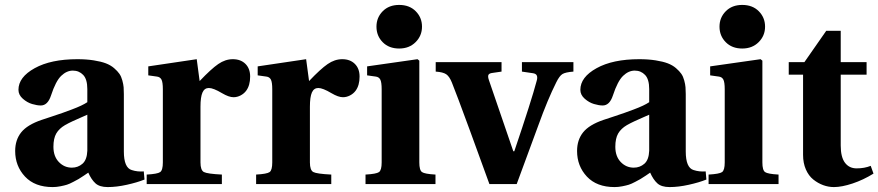

<svg xmlns="http://www.w3.org/2000/svg" viewBox="-20 -740 3532 772"><path d="M194.8 -149.9Q194.8 -111.3 216.6 -88.6Q238.3 -65.9 269 -65.9Q293.5 -65.9 311.5 -81.5Q329.6 -97.2 331.1 -133.8V-278.8Q323.7 -275.4 305.7 -267.6Q287.6 -259.8 271.2 -252.2Q254.9 -244.6 241.2 -236.8Q217.8 -223.1 206.3 -203.4Q194.8 -183.6 194.8 -149.9ZM41 -132.8Q41 -177.7 65.4 -208Q89.8 -238.3 147 -257.8Q156.2 -260.7 186.3 -270.8Q216.3 -280.8 231 -285.9Q245.6 -291 268.3 -299.6Q291 -308.1 305.9 -315.2Q320.8 -322.3 331.1 -329.1V-381.8Q331.1 -421.4 314.5 -438.7Q297.9 -456.1 272.9 -456.1Q248 -456.1 226.1 -435.1Q204.1 -414.1 185.1 -356Q171.9 -315.9 144 -315.9Q128.9 -315.9 109.1 -321.8Q89.4 -327.6 71.8 -343Q54.2 -358.4 54.2 -378.9Q54.2 -429.7 119.4 -465.8Q184.6 -502 291 -502Q327.6 -502 356.9 -497.3Q386.2 -492.7 405.5 -485.4Q424.8 -478 438.7 -466.1Q452.6 -454.1 460.2 -443.1Q467.8 -432.1 471.9 -416.5Q476.1 -400.9 477.1 -389.2Q478 -377.4 478 -361.8V-130.9Q478 -65.4 509.8 -56.2Q532.2 -48.8 558.1 -50.8L561 -18.1Q531.7 -6.3 490.2 2.9Q448.7 12.2 413.1 12.2Q380.4 12.2 363.8 -2.9Q347.2 -18.1 335 -45.9Q334 -44.9 317.4 -33.9Q300.8 -22.9 295.7 -20Q290.5 -17.1 274.9 -8.8Q259.3 -0.5 249 2.7Q238.8 5.9 222.9 9Q207 12.2 191.9 12.2Q120.1 12.2 80.6 -30Q41 -72.3 41 -132.8Z M569.8 0V-38.1Q613.3 -40.5 624 -48.1Q634.8 -55.7 634.8 -86.9V-380.9Q634.8 -409.7 629.2 -420.2Q623.5 -430.7 610.8 -432.1L576.2 -437V-473.1L771 -502L782.7 -414.1Q829.1 -462.9 857.4 -482.4Q885.7 -502 916 -502Q947.8 -502 966.8 -483.2Q985.8 -464.4 985.8 -432.1Q985.8 -396.5 969.7 -375Q960.9 -363.3 947.3 -356.2Q933.6 -349.1 918.9 -349.1Q900.4 -349.1 873 -365.2Q837.9 -386.2 819.8 -386.2Q802.2 -386.2 794.2 -368.2Q786.1 -350.1 786.1 -311V-86.9Q786.1 -55.7 799.8 -48.3Q813.5 -41 872.1 -38.1V0Z M1009.8 0V-38.1Q1053.2 -40.5 1064 -48.1Q1074.7 -55.7 1074.7 -86.9V-380.9Q1074.7 -409.7 1069.1 -420.2Q1063.5 -430.7 1050.8 -432.1L1016.1 -437V-473.1L1210.9 -502L1222.7 -414.1Q1269 -462.9 1297.4 -482.4Q1325.7 -502 1356 -502Q1387.7 -502 1406.7 -483.2Q1425.8 -464.4 1425.8 -432.1Q1425.8 -396.5 1409.7 -375Q1400.9 -363.3 1387.2 -356.2Q1373.5 -349.1 1358.9 -349.1Q1340.3 -349.1 1313 -365.2Q1277.8 -386.2 1259.8 -386.2Q1242.2 -386.2 1234.1 -368.2Q1226.1 -350.1 1226.1 -311V-86.9Q1226.1 -55.7 1239.7 -48.3Q1253.4 -41 1312 -38.1V0Z M1449.7 0V-38.1Q1493.2 -40.5 1503.9 -48.1Q1514.6 -55.7 1514.6 -86.9V-380.9Q1514.6 -409.7 1509 -420.2Q1503.4 -430.7 1490.7 -432.1L1456.1 -437V-473.1L1658.7 -502L1666 -496.1V-86.9Q1666 -55.7 1676.8 -48.1Q1687.5 -40.5 1731 -38.1V0ZM1493.7 -632.8Q1493.7 -669.4 1518.8 -694.8Q1543.9 -720.2 1585 -720.2Q1626.5 -720.2 1651.6 -694.8Q1676.8 -669.4 1676.8 -632.8Q1676.8 -596.2 1651.1 -570.6Q1625.5 -544.9 1585 -544.9Q1543.9 -544.9 1518.8 -570.3Q1493.7 -595.7 1493.7 -632.8Z M1731.9 -452.1V-490.2H1996.6V-452.1L1960 -446.8Q1946.8 -445.3 1943.8 -438.7Q1940.9 -432.1 1945.8 -418L2043.9 -131.8H2047.9Q2117.2 -336.4 2137.7 -414.1Q2142.1 -428.2 2138.4 -436.3Q2134.8 -444.3 2121.6 -445.8L2078.6 -452.1V-490.2H2285.6V-452.1Q2253.9 -449.7 2241.7 -442.4Q2229.5 -435.1 2216.8 -409.2Q2182.1 -340.3 2144.5 -235.8L2057.6 0H1947.8L1869.6 -214.8Q1814 -366.2 1796.9 -408.2Q1787.1 -432.6 1774.2 -441.4Q1761.2 -450.2 1731.9 -452.1Z M2454.1 -149.9Q2454.1 -111.3 2475.8 -88.6Q2497.6 -65.9 2528.3 -65.9Q2552.7 -65.9 2570.8 -81.5Q2588.9 -97.2 2590.3 -133.8V-278.8Q2583 -275.4 2564.9 -267.6Q2546.9 -259.8 2530.5 -252.2Q2514.2 -244.6 2500.5 -236.8Q2477.1 -223.1 2465.6 -203.4Q2454.1 -183.6 2454.1 -149.9ZM2300.3 -132.8Q2300.3 -177.7 2324.7 -208Q2349.1 -238.3 2406.2 -257.8Q2415.5 -260.7 2445.6 -270.8Q2475.6 -280.8 2490.2 -285.9Q2504.9 -291 2527.6 -299.6Q2550.3 -308.1 2565.2 -315.2Q2580.1 -322.3 2590.3 -329.1V-381.8Q2590.3 -421.4 2573.7 -438.7Q2557.1 -456.1 2532.2 -456.1Q2507.3 -456.1 2485.4 -435.1Q2463.4 -414.1 2444.3 -356Q2431.2 -315.9 2403.3 -315.9Q2388.2 -315.9 2368.4 -321.8Q2348.6 -327.6 2331.1 -343Q2313.5 -358.4 2313.5 -378.9Q2313.5 -429.7 2378.7 -465.8Q2443.8 -502 2550.3 -502Q2586.9 -502 2616.2 -497.3Q2645.5 -492.7 2664.8 -485.4Q2684.1 -478 2698 -466.1Q2711.9 -454.1 2719.5 -443.1Q2727.1 -432.1 2731.2 -416.5Q2735.4 -400.9 2736.3 -389.2Q2737.3 -377.4 2737.3 -361.8V-130.9Q2737.3 -65.4 2769 -56.2Q2791.5 -48.8 2817.4 -50.8L2820.3 -18.1Q2791 -6.3 2749.5 2.9Q2708 12.2 2672.4 12.2Q2639.6 12.2 2623 -2.9Q2606.4 -18.1 2594.2 -45.9Q2593.3 -44.9 2576.7 -33.9Q2560.1 -22.9 2554.9 -20Q2549.8 -17.1 2534.2 -8.8Q2518.6 -0.5 2508.3 2.7Q2498 5.9 2482.2 9Q2466.3 12.2 2451.2 12.2Q2379.4 12.2 2339.8 -30Q2300.3 -72.3 2300.3 -132.8Z M2829.1 0V-38.1Q2872.6 -40.5 2883.3 -48.1Q2894 -55.7 2894 -86.9V-380.9Q2894 -409.7 2888.4 -420.2Q2882.8 -430.7 2870.1 -432.1L2835.4 -437V-473.1L3038.1 -502L3045.4 -496.1V-86.9Q3045.4 -55.7 3056.2 -48.1Q3066.9 -40.5 3110.4 -38.1V0ZM2873 -632.8Q2873 -669.4 2898.2 -694.8Q2923.3 -720.2 2964.4 -720.2Q3005.9 -720.2 3031 -694.8Q3056.2 -669.4 3056.2 -632.8Q3056.2 -596.2 3030.5 -570.6Q3004.9 -544.9 2964.4 -544.9Q2923.3 -544.9 2898.2 -570.3Q2873 -595.7 2873 -632.8Z M3151.4 -439.9V-490.2H3214.4L3302.2 -616.2H3360.4V-490.2H3464.4V-439.9H3360.4V-154.8Q3360.4 -108.4 3377.4 -85.7Q3394.5 -63 3424.3 -63Q3456.1 -63 3481 -73.2L3492.2 -42Q3451.2 -16.6 3408 -2.2Q3364.7 12.2 3333 12.2Q3311 12.2 3289.8 4.4Q3268.6 -3.4 3250 -18.3Q3231.4 -33.2 3220.2 -58.8Q3209 -84.5 3209 -117.2V-439.9Z"/></svg>

Font: Linguistics Pro
Style: Bold
Weight: 700
Designer: Stefan Peev, Context Ltd
Foundry: Stefan Peev, Context Ltd
Version: Version 001.000